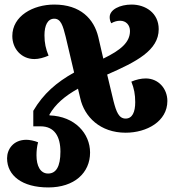

<svg xmlns="http://www.w3.org/2000/svg" viewBox="-20 -569 793 842"><path d="M619 -225C599 -225 577 -220 556 -211C568 -181 573 -155 573 -121C573 -77 560 -49 531 -49C501 -49 490 -79 478 -125L450 -242C578 -298 676 -348 676 -441C676 -513 617 -549 557 -549C506 -549 461 -527 461 -494C461 -484 463 -476 468 -467C482 -475 494 -478 507 -478C532 -478 550 -460 550 -433C550 -383 509 -349 433 -312L411 -407C392 -486 333 -549 218 -549C125 -549 34 -499 34 -411C34 -355 74 -310 131 -310C150 -310 172 -316 193 -325C181 -354 175 -380 175 -414C175 -458 189 -487 218 -487C247 -487 256 -456 268 -408L305 -251C228 -208 170 -158 126 -83V-15H158C219 -15 245 30 245 96C245 163 225 192 191 192C157 192 140 159 140 112C140 93 142 73 147 55C131 48 108 44 96 44C38 44 11 86 11 125C11 201 77 253 192 253C306 253 375 189 375 100C375 17 309 -59 197 -63V-67C223 -112 263 -147 322 -180L332 -138C350 -57 419 13 531 13C624 13 714 -37 714 -126C714 -180 675 -225 619 -225Z"/></svg>

Font: Noto Serif Georgian SemiCondensed Bold
Style: Regular
Weight: 700
Width: 4
Designer: Monotype Design Team, Akaki Razmadze
Foundry: Google LLC
Version: Version 2.003